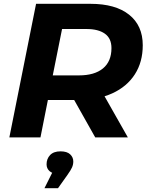

<svg xmlns="http://www.w3.org/2000/svg" viewBox="-20 -720 775 1006"><path d="M29 0 169 -700H454Q585 -700 656.5 -643Q728 -586 728 -483Q728 -395 686.5 -330.5Q645 -266 568.5 -231Q492 -196 388 -196H160L245 -267L192 0ZM479 0 336 -254H506L650 0ZM241 -248 185 -325H394Q475 -325 519.5 -361.5Q564 -398 564 -468Q564 -519 529.5 -543.5Q495 -568 433 -568H236L321 -647ZM213 266 277 138 287 191Q256 191 240 177Q224 163 224 141Q224 112 242.5 92.5Q261 73 297 73Q331 73 347.5 88.5Q364 104 364 126Q364 142 357.5 157Q351 172 333 197L284 266Z"/></svg>

Font: Montserrat Thin
Style: Bold Italic
Weight: 700
Italic angle: -11.3°
Version: Version 9.000